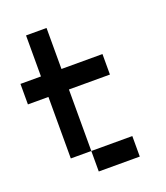

<svg xmlns="http://www.w3.org/2000/svg" viewBox="-130 -890 761 880"><g transform="rotate(-20 250.0 -450.0)"><path d="M0 -500V-600H100V-800H200V-600H400V-500H200V-200H100V-500ZM200 -200H400V-100H200Z"/></g></svg>

Font: GalmuriMono9 Regular
Style: Regular
Weight: 400
Designer: Lee Minseo (quiple)
Version: Version 2.399;hotconv 1.1.1;makeotfexe 2.6.0 DEVELOPMENT